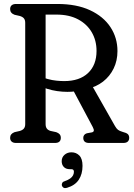

<svg xmlns="http://www.w3.org/2000/svg" viewBox="-20 -720 677 967"><path d="M571.6 -462.7Q571.6 -414.6 552.4 -375.1Q533.2 -335.6 498.7 -308.8Q464.1 -282.1 417.7 -271.8Q400 -268.6 386.3 -265.3Q372.5 -262 357.2 -259.7Q341.8 -257.4 319.3 -257.4Q294.3 -257.4 267.8 -261.2Q241.3 -265.1 217.3 -272.7Q193.3 -280.4 175.1 -291.2L178.5 -340.5Q197.8 -328.2 220.4 -322Q242.9 -315.8 264.7 -313.7Q286.4 -311.6 303.3 -311.6Q380.4 -311.6 423.3 -352Q466.2 -392.4 466.2 -463.5Q466.2 -516.2 442.1 -557.5Q417.9 -598.9 372.9 -622.7Q327.8 -646.5 264.6 -646.5H209.7V-95.1Q209.7 -81 215.5 -73Q221.2 -64.9 233.7 -60.8L263.1 -54.4Q274.6 -50.4 280.5 -43.5Q286.3 -36.6 286.3 -25.9Q286.3 0 256.5 0H60.8Q46.5 0 38.8 -6.8Q31 -13.5 31 -25.9Q31 -46.1 53.3 -54.4L80 -60.5Q94.3 -64.9 100.6 -73Q107 -81 107 -95.1V-604.9Q107 -619.3 100.6 -627.2Q94.3 -635.1 80 -639.5L53.3 -645.6Q31 -653.9 31 -674.1Q31 -686.8 38.8 -693.4Q46.5 -700 60.8 -700H269.3Q365.7 -700 433.3 -668.6Q500.8 -637.2 536.2 -583.5Q571.6 -529.8 571.6 -462.7ZM337.6 -286 437.2 -300.1 559.2 -85.1Q566.8 -71.9 574.4 -66.1Q582 -60.3 597.9 -55.7Q616.8 -51 623.8 -44.4Q630.7 -37.7 630.7 -25.9Q630.7 -13.7 623.4 -6.9Q616.1 0 600.9 0H428.7Q399.4 0 399.4 -25.9Q399.4 -34.4 404.1 -40.2Q408.7 -46 417.2 -48.7L443.2 -53.4Q451.4 -55.6 452.5 -61.7Q453.5 -67.8 447.1 -80.3ZM331.7 132.1Q312 132.1 301.4 120.9Q290.7 109.6 290.7 92Q290.7 72.1 305 59.6Q319.3 47.1 339.9 47.1Q363.7 47.1 379.7 63.3Q395.6 79.6 395.6 115.3Q395.6 157 376.6 185.5Q357.6 214 317.1 226Q306.9 228.9 300.6 225.7Q294.2 222.4 291.7 214.7Q290.1 207.4 293.6 201.1Q297 194.7 306.8 192.1Q323.5 186.2 333.6 178.9Q343.6 171.6 348 162.9Q352.3 154.1 352.3 145Q352.3 132.1 339.5 132.1Z"/></svg>

Font: Fraunces 144pt S100 Black
Style: Regular
Weight: 900
Version: Version 1.000